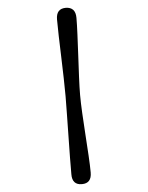

<svg xmlns="http://www.w3.org/2000/svg" viewBox="-169 -854 844 1097"><g transform="rotate(20 253.0 -305.5)"><path d="M209 -288Q227.5 -248 252 -192.8Q276.5 -137.5 302.8 -78.8Q329 -20 352.5 32.5Q376 85 392.5 119.5Q418 175.5 468.5 152Q519 128.5 493 72.5Q476 36.5 448.5 -14.5Q421 -65.5 390 -121.8Q359 -178 331 -230.8Q303 -283.5 284.5 -323Q266.5 -362 244 -416.8Q221.5 -471.5 197.8 -530.5Q174 -589.5 152.2 -642.2Q130.5 -695 114 -730.5Q88 -786 37 -763Q-13 -739.5 13 -683.5Q29 -649 54.5 -598.2Q80 -547.5 108.8 -490.8Q137.5 -434 164.2 -380.5Q191 -327 209 -288Z"/></g></svg>

Font: Fraunces 9pt S100
Style: Bold
Weight: 700
Version: Version 1.000; ttfautohint (v1.8.3)